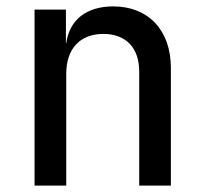

<svg xmlns="http://www.w3.org/2000/svg" viewBox="-20 -580 640 600"><path d="M334 -560C250 -560 197 -518 187 -445H186V-550H88V0H187V-349C187 -429 231 -474 303 -474C372 -474 415 -432 415 -357V0H514V-368C514 -486 443 -560 334 -560Z"/></svg>

Font: Tekne LDO Medium
Style: Regular
Weight: 500
Monospace: yes
Designer: Alessio Laiso, Mario Rullo, Paolo Rosset
Foundry: Alessio Laiso
Version: Version 1.000;hotconv 1.0.109;makeotfexe 2.5.65596